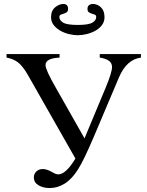

<svg xmlns="http://www.w3.org/2000/svg" viewBox="-20 -935 744 970"><path d="M508 -848Q508 -825 494.5 -807.5Q481 -790 460.5 -779Q440 -768 416.5 -762.5Q393 -757 373 -757Q353 -757 329.5 -762.5Q306 -768 285.5 -779.5Q265 -791 251.5 -808Q238 -825 238 -848Q238 -881 258.5 -898Q279 -915 300 -915Q311 -915 317.5 -909Q324 -903 324 -890Q324 -878 317 -873Q310 -868 302 -866Q294 -864 287 -861Q280 -858 280 -849Q280 -832 299.5 -820.5Q319 -809 373 -809Q427 -809 446.5 -820.5Q466 -832 466 -849Q466 -858 459 -861Q452 -864 444 -866Q436 -868 429 -873Q422 -878 422 -890Q422 -903 430 -909Q438 -915 449 -915Q472 -915 490 -898Q508 -881 508 -848ZM692 -644Q620 -635 581 -544L454 -244Q429 -186 409.5 -145Q390 -104 374 -79Q343 -30 307 -7.5Q271 15 231 15Q198 15 174.5 1Q151 -13 151 -39Q151 -56 163.5 -68.5Q176 -81 197 -81Q217 -81 246 -64Q263 -54 274 -54Q313 -54 361 -134L121 -556Q96 -600 72 -619Q48 -638 13 -644V-662H281V-644Q210 -641 210 -606Q210 -582 263 -490L407 -236L513 -490Q546 -569 546 -597Q546 -635 484 -644V-662H692Z"/></svg>

Font: STIXGeneralUnicodeRegular
Style: Regular
Weight: 400
Designer: MicroPress Inc., with final additions and corrections provided by Coen Hoffman, Elsevier (retired)
Version: Version 1.1.0